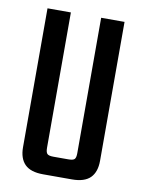

<svg xmlns="http://www.w3.org/2000/svg" viewBox="-75 -679 546 732"><g transform="rotate(10 198.5 -313.0)"><path d="M257.2 -102V-626.2H347.7V-88.5Q347.7 -45.1 325.3 -22.5Q302.8 0 254.4 0H188.2V-72.9H227.5Q246 -72.9 251.6 -78.8Q257.2 -84.7 257.2 -102ZM140 -626.2V-102Q140 -84.7 146 -78.8Q152 -72.9 169.7 -72.9H201.1V0H142.8Q94.4 0 71.9 -22.5Q49.5 -45.1 49.5 -88.5V-626.2Z"/></g></svg>

Font: Teko Variable Light
Style: Regular
Weight: 300
Designer: Manushi Parikh, Jonny Pinhorn
Foundry: Indian Type Foundry
Version: Version 3.000